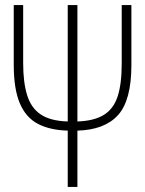

<svg xmlns="http://www.w3.org/2000/svg" viewBox="-20 -734 570 754"><path d="M246 -221Q176 -223 129 -247.5Q82 -272 58 -328Q34 -384 34 -480V-714H71V-485Q71 -411 86.5 -360.5Q102 -310 140 -284.5Q178 -259 246 -257V-714H284V-257Q348 -259 386.5 -282Q425 -305 441.5 -354Q458 -403 458 -485V-714H496V-479Q496 -340 443.5 -282Q391 -224 284 -221V0H246Z"/></svg>

Font: Noto Sans Mono Condensed ExtraLight
Style: Regular
Weight: 200
Width: 3
Designer: Monotype Design Team
Foundry: Monotype Imaging Inc.
Version: Version 2.014; ttfautohint (v1.8.4.7-5d5b)